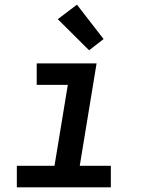

<svg xmlns="http://www.w3.org/2000/svg" viewBox="-20 -801 640 821"><path d="M52 0V-92H213L270 -438H137V-530H393L321 -92H454V0ZM361 -586 227 -719 309 -781 423 -634Z"/></svg>

Font: Iosevka Slab SmBdExObl
Style: Regular
Weight: 600
Width: 7
Italic angle: -9°
Monospace: yes
Designer: Belleve Invis
Foundry: Belleve Invis
Version: Version 11.1.0; ttfautohint (v1.8.3)